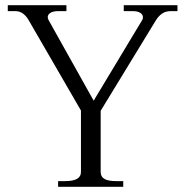

<svg xmlns="http://www.w3.org/2000/svg" viewBox="-20 -720 714 740"><path d="M204 -22H232Q292 -22 292 -57V-294L90 -643Q70 -677 40 -677H10V-700H236V-677H203Q185 -677 174.5 -670.5Q164 -664 164 -654Q164 -649 167 -643L341 -332L527 -641Q531 -646 531 -653Q531 -664 520.5 -670.5Q510 -677 494 -677H457V-700H664V-677H636Q603 -677 581 -642L368 -293V-57Q368 -39 382.5 -30.5Q397 -22 427 -22H455V0H204Z"/></svg>

Font: Taviraj Light
Style: Regular
Weight: 300
Designer: Katatrad Team
Foundry: CadsonDemak
Version: Version 1.001